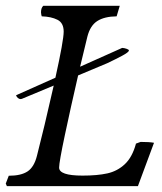

<svg xmlns="http://www.w3.org/2000/svg" viewBox="-49 -637 556 657"><path d="M478 -148.4 422.9 0H-25.4L-29.3 -8.8L-19 -35.6Q22.9 -35.6 45.4 -50.5Q67.9 -65.4 77.6 -104.5Q101.1 -195.3 134.8 -344.2L25.9 -298.8Q22.9 -297.9 21.5 -297.9Q17.1 -297.9 12.5 -301.5Q7.8 -305.2 5.9 -311L140.6 -371.1Q168.9 -499 168.9 -528.8Q168.9 -558.6 147.7 -569.3Q126.5 -580.1 93.8 -581.1Q93.3 -582.5 92.3 -586.7Q91.3 -590.8 91.3 -594.7Q91.3 -609.9 99.1 -617.2H360.8L350.1 -581.1Q308.6 -580.6 284.2 -565.2Q259.8 -549.8 250 -511.7Q244.1 -488.3 225.1 -408.7L369.1 -473.1Q376.5 -472.7 384.3 -470Q392.1 -467.3 392.1 -464.4Q392.1 -458.5 369.1 -446.3Q346.2 -434.1 318.4 -420.9L218.3 -378.9Q192.9 -269 173.1 -175.5Q153.3 -82 153.3 -63.5Q153.3 -36.1 233.4 -36.1Q284.2 -36.1 318.4 -43.7Q352.5 -51.3 377.9 -75Q403.3 -98.6 416 -144.5V-145.5Q430.7 -151.4 432.1 -151.4Q462.9 -151.4 478 -148.4Z"/></svg>

Font: Radley
Style: Italic
Weight: 400
Italic angle: -12°
Designer: Vernon Adams
Foundry: Vernon Adams
Version: Version 1.003; ttfautohint (v1.6)